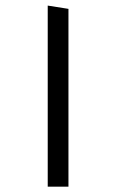

<svg xmlns="http://www.w3.org/2000/svg" viewBox="-20 -682 426 704"><path d="M231 -649.5 155 -661.5V2.5H231Z"/></svg>

Font: Anek Devanagari
Style: Regular
Weight: 400
Designer: Kailash Malviya (Devanagari) & Yesha Goshar (Latin)
Foundry: Ek Type
Version: Version 1.003